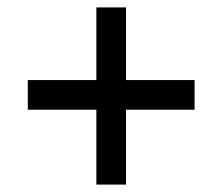

<svg xmlns="http://www.w3.org/2000/svg" viewBox="-20 -600 600 518"><path d="M55 -384H240V-580H320V-384H505V-304H320V-102H240V-304H55Z"/></svg>

Font: PTSerif
Style: Bold Italic
Weight: 700
Italic angle: -12°
Designer: A.Korolkova, O.Umpeleva, V.Yefimov
Foundry: ParaType Ltd
Version: Version 1.000W OFL; ttfautohint (v1.2) -l 8 -r 50 -G 200 -x 